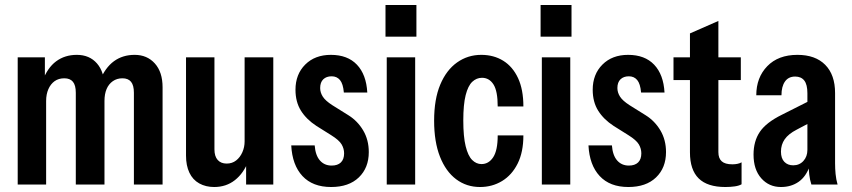

<svg xmlns="http://www.w3.org/2000/svg" viewBox="-20 -740 3415 770"><path d="M51 0V-510H160V-414H165V0ZM284 0V-368Q284 -398 272.5 -412Q261 -426 238 -426Q215 -426 199 -414.5Q183 -403 174 -382.5Q165 -362 165 -335L150 -414Q170 -468 205 -494Q240 -520 288 -520Q339 -520 369 -485.5Q399 -451 399 -390V0ZM517 0V-368Q517 -398 505.5 -412Q494 -426 471 -426Q449 -426 432.5 -414.5Q416 -403 407.5 -383Q399 -363 399 -335L380 -416Q402 -469 437 -494.5Q472 -520 520 -520Q570 -520 601 -485.5Q632 -451 632 -390V0Z M839 10Q805 10 779 -4.5Q753 -19 739.5 -47.5Q726 -76 726 -116V-510H840V-141Q840 -113 853 -98.5Q866 -84 889 -84Q911 -84 927 -96.5Q943 -109 952 -129.5Q961 -150 961 -173L976 -94Q957 -45 922 -17.5Q887 10 839 10ZM967 0V-95H961V-510H1076V0Z M1308 10Q1234 10 1193 -34Q1152 -78 1148 -157H1242Q1245 -117 1263 -96.5Q1281 -76 1310 -76Q1334 -76 1347 -88.5Q1360 -101 1360 -125Q1360 -144 1350 -161Q1340 -178 1308 -198L1249 -235Q1209 -261 1187 -296Q1165 -331 1165 -380Q1165 -442 1204 -481Q1243 -520 1307 -520Q1374 -520 1411.5 -480.5Q1449 -441 1453 -369H1359Q1356 -404 1343.5 -419Q1331 -434 1310 -434Q1289 -434 1276.5 -422Q1264 -410 1264 -387Q1264 -369 1274.5 -352.5Q1285 -336 1313 -318L1377 -278Q1414 -255 1436.5 -217Q1459 -179 1459 -130Q1459 -67 1419 -28.5Q1379 10 1308 10Z M1531 0V-510H1645V0ZM1526 -593V-720H1650V-593Z M1905 10Q1851 10 1809.5 -21Q1768 -52 1744.5 -111.5Q1721 -171 1721 -256Q1721 -342 1745.5 -400.5Q1770 -459 1813 -489.5Q1856 -520 1910 -520Q1960 -520 1998 -496.5Q2036 -473 2057.5 -427Q2079 -381 2079 -313H1976Q1976 -375 1959 -401.5Q1942 -428 1913 -428Q1891 -428 1874 -412Q1857 -396 1847.5 -358.5Q1838 -321 1838 -257Q1838 -192 1847.5 -153.5Q1857 -115 1873.5 -98.5Q1890 -82 1911 -82Q1940 -82 1958 -109.5Q1976 -137 1976 -197H2079Q2079 -130 2056 -84Q2033 -38 1993.5 -14Q1954 10 1905 10Z M2153 0V-510H2267V0ZM2148 -593V-720H2272V-593Z M2500 10Q2426 10 2385 -34Q2344 -78 2340 -157H2434Q2437 -117 2455 -96.5Q2473 -76 2502 -76Q2526 -76 2539 -88.5Q2552 -101 2552 -125Q2552 -144 2542 -161Q2532 -178 2500 -198L2441 -235Q2401 -261 2379 -296Q2357 -331 2357 -380Q2357 -442 2396 -481Q2435 -520 2499 -520Q2566 -520 2603.5 -480.5Q2641 -441 2645 -369H2551Q2548 -404 2535.5 -419Q2523 -434 2502 -434Q2481 -434 2468.5 -422Q2456 -410 2456 -387Q2456 -369 2466.5 -352.5Q2477 -336 2505 -318L2569 -278Q2606 -255 2628.5 -217Q2651 -179 2651 -130Q2651 -67 2611 -28.5Q2571 10 2500 10Z M2889 10Q2817 10 2782 -24.5Q2747 -59 2747 -129V-606L2861 -656V-130Q2861 -105 2874.5 -93Q2888 -81 2917 -81Q2928 -81 2937.5 -83Q2947 -85 2954 -89V-1Q2944 5 2926.5 7.5Q2909 10 2889 10ZM2681 -419V-510H2951V-419Z M3234 0Q3228 -18 3225.5 -39.5Q3223 -61 3223 -85H3218V-366Q3218 -401 3205.5 -417Q3193 -433 3169 -433Q3142 -433 3128 -413Q3114 -393 3114 -358H3013Q3013 -429 3057 -474.5Q3101 -520 3178 -520Q3250 -520 3289.5 -480Q3329 -440 3329 -367V-85Q3329 -64 3331 -42.5Q3333 -21 3339 0ZM3112 10Q3064 10 3033 -25Q3002 -60 3002 -120Q3002 -174 3027.5 -211.5Q3053 -249 3116 -280L3245 -345V-257L3175 -220Q3142 -203 3127 -181.5Q3112 -160 3112 -132Q3112 -105 3125.5 -91Q3139 -77 3161 -77Q3186 -77 3202 -94.5Q3218 -112 3218 -139L3228 -76Q3213 -32 3183 -11Q3153 10 3112 10Z"/></svg>

Font: Instrument Sans Condensed SemiBold
Style: Regular
Weight: 600
Width: 3
Designer: Rodrigo Fuenzalida
Foundry: fragTYPE
Version: Version 1.000;gftools[0.9.28]